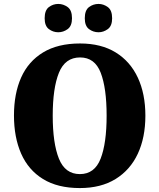

<svg xmlns="http://www.w3.org/2000/svg" viewBox="-20 -946 810 976"><path d="M386 10Q273 10 198.5 -36Q124 -82 87.5 -165Q51 -248 51 -359Q51 -470 87.5 -552Q124 -634 199 -679.5Q274 -725 387 -725Q494 -725 568 -679.5Q642 -634 680.5 -551.5Q719 -469 719 -358Q719 -247 680.5 -164.5Q642 -82 567.5 -36Q493 10 386 10ZM386 -61Q461 -61 491.5 -139.5Q522 -218 522 -358Q522 -498 492 -576Q462 -654 387 -654Q311 -654 279.5 -576Q248 -498 248 -358Q248 -218 279.5 -139.5Q311 -61 386 -61ZM481 -782Q454 -782 432.5 -798Q411 -814 411 -853Q411 -894 432.5 -910Q454 -926 481 -926Q506 -926 528 -910Q550 -894 550 -853Q550 -814 528 -798Q506 -782 481 -782ZM276 -782Q250 -782 228.5 -798Q207 -814 207 -853Q207 -894 228.5 -910Q250 -926 276 -926Q302 -926 324 -910Q346 -894 346 -853Q346 -814 324 -798Q302 -782 276 -782Z"/></svg>

Font: Noto Serif Myanmar SemiCondensed Black
Style: Regular
Weight: 900
Width: 4
Designer: Ben Mitchell and the Monotype Design Team
Foundry: Monotype Imaging Inc.
Version: Version 2.106; ttfautohint (v1.8.4.7-5d5b)